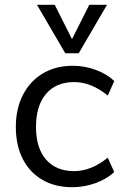

<svg xmlns="http://www.w3.org/2000/svg" viewBox="-20 -773 519 800"><path d="M46 -244Q46 -320 75.5 -377.5Q105 -435 158.5 -467Q212 -499 284 -499Q333 -499 380 -481.5Q427 -464 456 -435L429 -375Q360 -431 289 -431Q214 -431 172 -382Q130 -333 130 -244Q130 -156 172 -108Q214 -60 289 -60Q360 -60 429 -116L456 -56Q425 -27 378 -10Q331 7 281 7Q209 7 156 -24Q103 -55 74.5 -111.5Q46 -168 46 -244ZM352 -753H426L308 -551H252L134 -753H208L280 -610Z"/></svg>

Font: wassup Sans
Style: Regular
Weight: 400
Version: Version 2.001